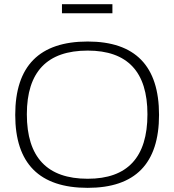

<svg xmlns="http://www.w3.org/2000/svg" viewBox="-20 -904 843 929"><path d="M404.3 -39.1Q693.4 -39.1 693.4 -351.1Q693.4 -659.2 404.3 -659.2Q109.9 -659.2 109.9 -351.1Q109.9 -39.1 404.3 -39.1ZM53.7 -348.1Q53.7 -703.1 404.3 -703.1Q749.5 -703.1 749.5 -348.1Q749.5 4.9 404.3 4.9Q53.7 4.9 53.7 -348.1ZM523.9 -883.8V-839.8H279.8V-883.8Z"/></svg>

Font: Sansation Light
Style: Light
Weight: 300
Designer: Bernd Montag
Version: Version 1.301